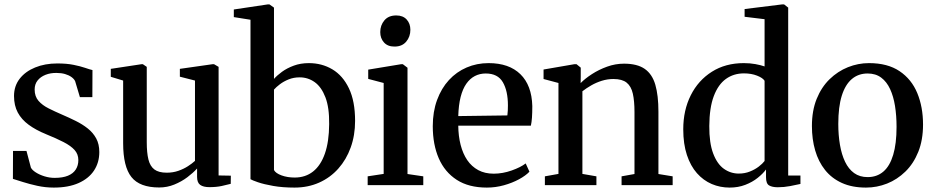

<svg xmlns="http://www.w3.org/2000/svg" viewBox="-20 -839 4232 870"><path d="M224 11Q185.5 11 149.2 3Q113 -5 84 -14.2Q55 -23.5 38.5 -28.5L39 -155H100L120 -79.5Q125.5 -68.5 142.2 -57.8Q159 -47 181.8 -40Q204.5 -33 227.5 -33Q264 -33 287.8 -42.8Q311.5 -52.5 323.2 -70.8Q335 -89 335 -113.5Q335 -140.5 317.8 -159.5Q300.5 -178.5 268 -195.2Q235.5 -212 188.5 -231Q142 -250 109.8 -273.8Q77.5 -297.5 60.5 -329.2Q43.5 -361 43.5 -404Q43.5 -449 69 -482Q94.5 -515 139 -533.2Q183.5 -551.5 239.5 -551.5Q282.5 -551.5 313.2 -545.2Q344 -539 365 -531.8Q386 -524.5 399 -521.5L398.5 -399H342L320.5 -471Q316 -481 304 -489.8Q292 -498.5 274.8 -503.5Q257.5 -508.5 236.5 -508.5Q209 -509 186.2 -500Q163.5 -491 150.2 -474.2Q137 -457.5 137 -433.5Q137 -402 154.5 -382Q172 -362 200.5 -347.8Q229 -333.5 261.5 -319.5Q293 -306 323.2 -291Q353.5 -276 377.5 -257Q401.5 -238 415.8 -212Q430 -186 430 -150Q430 -102.5 406 -66.2Q382 -30 336 -9.5Q290 11 224 11Z M929 9Q901.5 9 887.2 -1.2Q873 -11.5 873 -37.5V-75.5Q855.5 -56 829 -36Q802.5 -16 770 -2.8Q737.5 10.5 701.5 10.5Q613 10.5 575.5 -36.8Q538 -84 538 -190V-474L482 -491V-527L620.5 -548H627.5L645 -536V-195Q645 -147 652.5 -116.5Q660 -86 679.5 -71.2Q699 -56.5 735.5 -56.5Q764 -56.5 788.2 -65Q812.5 -73.5 831.5 -85.8Q850.5 -98 863.5 -110V-474L795 -491.5V-527L942.5 -548H950L970.5 -536V-44L1026 -43L1025.5 -6Q1008.5 -1.5 984.5 3.8Q960.5 9 929 9Z M1039.5 -761.5V-796L1193 -819H1201L1221.5 -804.5V-481.5Q1235 -497 1257.5 -513.5Q1280 -530 1311 -541.5Q1342 -553 1379.5 -553Q1438.5 -553 1486 -524.8Q1533.5 -496.5 1561.2 -438.5Q1589 -380.5 1589 -291Q1589 -226 1569.2 -171Q1549.5 -116 1513 -75Q1476.5 -34 1426 -11.5Q1375.5 11 1314.5 11Q1260.5 11 1218 3.5Q1175.5 -4 1148.8 -13.2Q1122 -22.5 1115 -27V-749.5ZM1338 -488.5Q1310.5 -488.5 1287.8 -479.2Q1265 -470 1248 -457Q1231 -444 1221.5 -433V-68.5Q1229 -54 1255.8 -44.2Q1282.5 -34.5 1315.5 -34.5Q1364 -34.5 1398.8 -62Q1433.5 -89.5 1452.2 -143.2Q1471 -197 1471.5 -276.5Q1472.5 -351.5 1454.5 -398.2Q1436.5 -445 1406 -466.8Q1375.5 -488.5 1338 -488.5Z M1646 0V-40L1718.5 -51V-463L1648.5 -481.5V-523.5L1797 -548H1805.5L1826.5 -532V-50.5L1898 -40V0ZM1767 -628Q1736.5 -628 1719.8 -646.8Q1703 -665.5 1703 -693.5Q1703 -724.5 1721.8 -746.8Q1740.5 -769 1775 -769H1776Q1806 -769 1822.8 -750.5Q1839.5 -732 1839.5 -704Q1839.5 -673 1820.8 -650.5Q1802 -628 1768 -628Z M2186 11Q2104 11 2049.8 -24Q1995.5 -59 1968.2 -121.5Q1941 -184 1941 -267Q1941 -333 1960.5 -386Q1980 -439 2014.2 -476.2Q2048.5 -513.5 2094.5 -533.2Q2140.5 -553 2194 -553Q2286.5 -553 2338 -502.8Q2389.5 -452.5 2392 -358.5Q2392 -328 2390.5 -306.5Q2389 -285 2385.5 -269.5H2056.5Q2057 -222.5 2067.2 -182.5Q2077.5 -142.5 2097.2 -113.5Q2117 -84.5 2147 -68.2Q2177 -52 2217 -52Q2257.5 -52 2298.5 -66.5Q2339.5 -81 2362 -98.5L2379 -61Q2362 -43 2331.5 -26.5Q2301 -10 2263.2 0.5Q2225.5 11 2186 11ZM2056.5 -313 2279 -316Q2280.5 -326.5 2281 -338.8Q2281.5 -351 2281.5 -361.5Q2281.5 -427 2258.5 -466.5Q2235.5 -506 2181 -506Q2154 -506 2131.8 -494.5Q2109.5 -483 2093 -459.5Q2076.5 -436 2067.2 -399.5Q2058 -363 2056.5 -313Z M2510.5 -51V-463L2443 -481V-524L2582 -548H2592.5L2611.5 -532.5V-492L2611 -462.5Q2631 -483 2662.2 -503.2Q2693.5 -523.5 2731 -537Q2768.5 -550.5 2807.5 -550.5Q2867.5 -550.5 2901.5 -526.8Q2935.5 -503 2949.5 -454.8Q2963.5 -406.5 2963.5 -333V-50.5L3028 -40V0H2796.5V-40L2855 -50.5V-331.5Q2855 -381.5 2847.5 -414.8Q2840 -448 2819.5 -464.5Q2799 -481 2759.5 -481Q2732.5 -481 2707 -473Q2681.5 -465 2659.2 -452.2Q2637 -439.5 2619 -425.5V-51L2682.5 -40V0H2449V-40Z M3286 11Q3243 11 3205 -5.2Q3167 -21.5 3138 -54.2Q3109 -87 3092.5 -136.8Q3076 -186.5 3076 -253.5Q3076 -339.5 3110 -407.2Q3144 -475 3205.8 -514Q3267.5 -553 3350.5 -553Q3378.5 -553 3403 -548.5Q3427.5 -544 3444.5 -538V-752L3354 -763V-798L3523.5 -819H3533L3551.5 -804.5V-43.5H3607V-5.5Q3588 -1 3560.2 4.2Q3532.5 9.5 3504.5 9.5Q3479 9.5 3465 1.2Q3451 -7 3451 -36V-71Q3437 -52 3413.2 -33Q3389.5 -14 3357.2 -1.5Q3325 11 3286 11ZM3327.5 -52.5Q3355 -52.5 3378 -61.8Q3401 -71 3418.2 -84.2Q3435.5 -97.5 3444.5 -109.5V-473Q3436.5 -486 3410.5 -496.2Q3384.5 -506.5 3351 -506.5Q3304.5 -506.5 3269.5 -481.5Q3234.5 -456.5 3214.5 -403.8Q3194.5 -351 3194 -268Q3193.5 -191.5 3211.5 -143.8Q3229.5 -96 3260 -74.2Q3290.5 -52.5 3327.5 -52.5Z M3659 -268Q3659 -337.5 3680.5 -390.8Q3702 -444 3739 -480Q3776 -516 3822.2 -534.5Q3868.5 -553 3917.5 -553Q4002 -553 4056.2 -516.5Q4110.5 -480 4136.5 -417Q4162.5 -354 4162.5 -274.5Q4162.5 -204.5 4141 -151Q4119.5 -97.5 4082.5 -61.5Q4045.5 -25.5 3999.5 -7.2Q3953.5 11 3904 11Q3841 11 3794.8 -10Q3748.5 -31 3718.5 -68.8Q3688.5 -106.5 3673.8 -157.2Q3659 -208 3659 -268ZM3911.5 -36.5Q3953.5 -36.5 3982.8 -61.5Q4012 -86.5 4027.2 -137.2Q4042.5 -188 4042.5 -264.5Q4042.5 -315 4035.5 -358.8Q4028.5 -402.5 4013.2 -435.5Q3998 -468.5 3973 -487.2Q3948 -506 3911.5 -506Q3869.5 -506 3839.8 -480.8Q3810 -455.5 3794.2 -405Q3778.5 -354.5 3778.5 -277.5Q3778.5 -227 3786 -183Q3793.5 -139 3809.2 -106Q3825 -73 3850.2 -54.8Q3875.5 -36.5 3911.5 -36.5Z"/></svg>

Font: Merriweather 60pt Medium
Style: Regular
Weight: 500
Version: Version 2.100